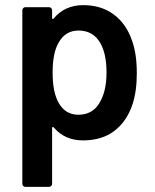

<svg xmlns="http://www.w3.org/2000/svg" viewBox="-20 -539 603 748"><path d="M513 -254Q513 -183 496 -132Q474 -66 425.5 -29Q377 8 303 8Q232 8 189 -43Q187 -45 185 -44Q183 -43 183 -40V177Q183 182 179.5 185.5Q176 189 171 189H79Q74 189 70.5 185.5Q67 182 67 177V-499Q67 -504 70.5 -507.5Q74 -511 79 -511H171Q176 -511 179.5 -507.5Q183 -504 183 -499V-469Q183 -466 185 -465Q187 -464 189 -467Q233 -519 304 -519Q375 -519 424 -482Q473 -445 495 -379Q513 -328 513 -254ZM395 -256Q395 -329 371 -371Q343 -420 286 -420Q234 -420 208 -372Q185 -333 185 -256Q185 -177 210 -136Q236 -92 285 -92Q338 -92 365 -134Q395 -180 395 -256Z"/></svg>

Font: Amber EN SemiBold
Style: Regular
Weight: 600
Designer: Jeremy Tribby
Foundry: Tribby Type
Version: Version 1.408 November 24, 2021